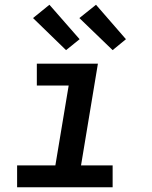

<svg xmlns="http://www.w3.org/2000/svg" viewBox="-20 -788 640 808"><path d="M52 0V-92H213L269 -428H135V-520H392L321 -92H454V0ZM454 -577 314 -712 384 -768 510 -623ZM258 -577 119 -712 188 -768 315 -623Z"/></svg>

Font: Iosevka SS04 Semibold Extended
Style: Italic
Weight: 600
Width: 7
Italic angle: -9°
Monospace: yes
Designer: Belleve Invis
Foundry: Belleve Invis
Version: Version 19.0.0; ttfautohint (v1.8.4)